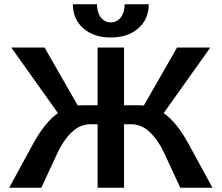

<svg xmlns="http://www.w3.org/2000/svg" viewBox="-20 -881 1040 901"><path d="M322 -861H435Q435 -823 453 -799.5Q471 -776 500 -776Q529 -776 547 -799.5Q565 -823 565 -861H678Q678 -791 629 -748Q580 -705 500 -705Q420 -705 371 -748Q322 -791 322 -861ZM977 0H826L751 -162Q724 -221 684.5 -259.5Q645 -298 594 -298H562V0H438V-298H406Q355 -298 315.5 -259.5Q276 -221 249 -162L174 0H23L137 -209Q192 -309 252 -350L33 -658H189L345 -386Q353 -387 369 -387H438V-658H562V-387H631Q647 -387 655 -386L811 -658H967L748 -350Q808 -309 863 -209Z"/></svg>

Font: Ysabeau Infant
Style: Bold
Weight: 700
Designer: Christian Thalmann (Catharsis Fonts)
Version: Version 0.003